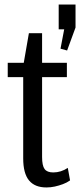

<svg xmlns="http://www.w3.org/2000/svg" viewBox="-20 -816 352 844"><path d="M184 8Q133 8 107.5 -23Q82 -54 82 -120V-526L107 -670H165V-126Q165 -88 176 -73Q187 -58 214 -58Q231 -58 247 -63Q263 -68 278 -78L288 -23Q274 -13 256.5 -6.5Q239 0 221 4Q203 8 184 8ZM14 -540H274V-477H14ZM312 -796V-695L275 -594L246 -602L277 -765L301 -687H238V-796Z"/></svg>

Font: Pathway Extreme Condensed
Style: Regular
Weight: 400
Width: 3
Version: Version 1.001;gftools[0.9.26]